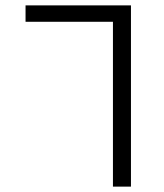

<svg xmlns="http://www.w3.org/2000/svg" viewBox="-20 -694 611 714"><path d="M400 -613V0H467V-674H75V-613Z"/></svg>

Font: Noto Kufi Arabic Light
Style: Regular
Weight: 300
Designer: Monotype Design Team, David Williams, Khaled Hosny
Foundry: Google LLC
Version: Version 2.109